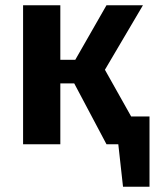

<svg xmlns="http://www.w3.org/2000/svg" viewBox="-20 -550 590 732"><path d="M480 -106H550V162H449L431 0H386L263 -232H210V0H68V-530H210V-322H267L386 -530H525L380 -284Z"/></svg>

Font: Fira Sans SemiBold
Style: Regular
Weight: 600
Designer: bBox Type GmbH & Carrois Corporate GbR & Edenspiekermann AG
Foundry: bBox Type GmbH & Carrois Corporate GbR & Edenspiekermann AG
Version: Version 4.301;PS 004.301;hotconv 1.0.88;makeotf.lib2.5.64775